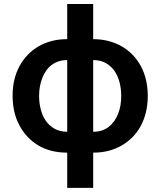

<svg xmlns="http://www.w3.org/2000/svg" viewBox="-20 -747 796 953"><path d="M442.5 185.4H313.6V10.7Q230.5 10.7 170.1 -25.2Q110.1 -61.4 77.1 -123.6Q42.6 -186.8 42.6 -270.6Q42.3 -312.9 51.1 -350.3Q60 -387.8 77.1 -419.2Q94.1 -450.6 118.3 -475.5Q142.4 -500.4 172.6 -517.6Q202.8 -534.8 238.5 -543.9Q274.1 -552.9 313.6 -552.6V-727.3H442.5V-552.6Q484 -552.6 520.1 -543Q556.1 -533.4 586.1 -515.8Q616.1 -498.2 639.6 -473.5Q663 -448.9 679.3 -418.3Q713.4 -354.8 713.4 -270.6Q713.4 -226.9 704.2 -189.3Q695 -151.6 677.9 -120.6Q660.9 -89.5 636.9 -65.5Q612.9 -41.5 583.8 -24.9Q522.7 10.7 442.5 10.7ZM313.6 -93V-448.9Q290.1 -448.9 270.6 -442.3Q251.1 -435.7 235.6 -424Q220.2 -412.3 208.8 -395.8Q197.4 -379.3 190 -359.7Q174 -319.2 174 -270.6Q174 -236.5 182.2 -204.4Q190.3 -172.2 207.4 -147.5Q224.4 -122.9 250.9 -108Q277.3 -93 313.6 -93ZM442.5 -93Q489 -93 519.9 -117.5Q535.9 -130.3 547.6 -147.2Q559.3 -164.1 566.9 -183.8Q574.6 -203.5 578.1 -225.5Q581.7 -247.5 581.7 -270.6Q581.7 -305 573.7 -337.2Q565.7 -369.3 548.7 -394.2Q531.6 -419 505.3 -433.9Q479 -448.9 442.5 -448.9Z"/></svg>

Font: Linik Sans SemiBold
Style: Regular
Weight: 600
Designer: Fonts by Rasmus Andersson / Changes by Cristiano Sobral with parts from Marc Monis
Foundry: rsms
Version: Version 3.020; ttfautohint (v1.6)